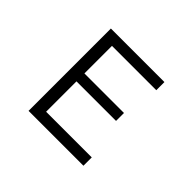

<svg xmlns="http://www.w3.org/2000/svg" viewBox="-168 -1048 1336 1336"><g transform="rotate(45 500.0 -380.0)"><path d="M241.2 -785.2H768.1V-705.1H332V-434.1H721.2V-356H332V-57.1H781.2V24.9H241.2Z"/></g></svg>

Font: BIZ UDGothic
Style: Regular
Weight: 400
Monospace: yes
Designer: TypeBank Co., Ltd.
Foundry: Morisawa Inc.
Version: Version 1.05